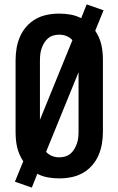

<svg xmlns="http://www.w3.org/2000/svg" viewBox="-20 -805 540 875"><path d="M125 50 48 23 86 -70Q76 -85 69 -101Q62 -117 58 -134.5Q54 -152 52.5 -169.5Q51 -187 51 -205V-530Q51 -558 55.5 -585Q60 -612 71 -637.5Q82 -663 100.5 -684Q119 -705 143 -718.5Q167 -732 194.5 -737.5Q222 -743 250 -743Q276 -743 301.5 -738.5Q327 -734 350 -722L375 -785L452 -758L414 -665Q424 -650 431 -634Q438 -618 442 -600.5Q446 -583 447.5 -565.5Q449 -548 449 -530V-205Q449 -177 444.5 -150Q440 -123 429 -97.5Q418 -72 399.5 -51Q381 -30 357 -16.5Q333 -3 305.5 2.5Q278 8 250 8Q224 8 198.5 3.5Q173 -1 150 -13ZM162 -259 310 -622Q298 -635 282.5 -641Q267 -647 250 -647Q236 -647 222.5 -643Q209 -639 198.5 -630Q188 -621 181 -609Q174 -597 169.5 -584Q165 -571 163.5 -557.5Q162 -544 162 -530ZM250 -88Q264 -88 277.5 -92Q291 -96 301.5 -105Q312 -114 319 -126Q326 -138 330.5 -151Q335 -164 336.5 -177.5Q338 -191 338 -205V-476L190 -113Q202 -100 217.5 -94Q233 -88 250 -88Z"/></svg>

Font: Iosevka Algr
Style: Bold
Weight: 700
Monospace: yes
Designer: Belleve Invis
Foundry: Belleve Invis
Version: Version 26.0.2; ttfautohint (v1.8.3)